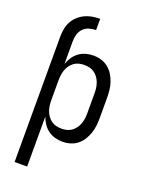

<svg xmlns="http://www.w3.org/2000/svg" viewBox="-174 -825 849 1123"><g transform="rotate(20 250.0 -264.0)"><path d="M64 -566Q64 -590 68.5 -614Q73 -638 84.5 -659.5Q96 -681 114 -697.5Q132 -714 154 -724.5Q176 -735 200 -739Q224 -743 248 -743V-673Q226 -673 205 -666.5Q184 -660 169 -644.5Q154 -629 148 -608Q142 -587 142 -566ZM64 215V-566H142V-424Q150 -447 163.5 -467Q177 -487 196 -501Q215 -515 238 -521.5Q261 -528 285 -528Q310 -528 334 -521Q358 -514 377.5 -498.5Q397 -483 410 -462Q423 -441 431 -417.5Q439 -394 441.5 -369.5Q444 -345 444 -320V-200Q444 -175 441.5 -150.5Q439 -126 431 -102.5Q423 -79 410 -58Q397 -37 377.5 -21.5Q358 -6 334 1Q310 8 285 8Q261 8 238 1.5Q215 -5 196 -19Q177 -33 163.5 -53Q150 -73 142 -96V215ZM254 -62Q271 -62 287.5 -66Q304 -70 317.5 -80Q331 -90 341 -104Q351 -118 356.5 -134Q362 -150 364 -166.5Q366 -183 366 -200V-320Q366 -337 364 -353.5Q362 -370 356.5 -386Q351 -402 341 -416Q331 -430 317.5 -440Q304 -450 287.5 -454Q271 -458 254 -458Q237 -458 220.5 -454Q204 -450 190.5 -440Q177 -430 167 -416Q157 -402 151.5 -386Q146 -370 144 -353.5Q142 -337 142 -320V-200Q142 -183 144 -166.5Q146 -150 151.5 -134Q157 -118 167 -104Q177 -90 190.5 -80Q204 -70 220.5 -66Q237 -62 254 -62Z"/></g></svg>

Font: Iosevka
Style: Regular
Weight: 400
Monospace: yes
Designer: Belleve Invis
Foundry: Belleve Invis
Version: Version 33.2.3; ttfautohint (v1.8.4)